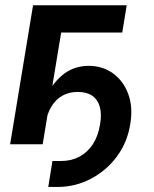

<svg xmlns="http://www.w3.org/2000/svg" viewBox="-20 -556 593 740"><path d="M166 164.6 182.1 64.5H215.3Q254.9 64.5 286.1 47.9Q317.4 31.2 337.9 -0.2Q358.4 -31.7 365.7 -76.7Q372.6 -116.7 364.5 -144.8Q356.4 -172.9 335 -187.3Q313.5 -201.7 279.3 -201.7Q246.6 -201.7 220.9 -187.5Q195.3 -173.3 178.5 -146Q161.6 -118.7 155.3 -79.6H126Q136.7 -141.6 162.1 -191.9Q187.5 -242.2 227.8 -272.2Q268.1 -302.2 322.3 -302.2Q375.5 -302.2 415.5 -273.2Q455.6 -244.1 474.4 -193.4Q493.2 -142.6 481.9 -76.7Q470.7 -6.8 430.2 47.6Q389.6 102.1 329.8 133.3Q270 164.6 201.2 164.6ZM468.3 -535.6 451.2 -430.7H215.8L144.5 0H19L107.4 -535.6Z"/></svg>

Font: Inter 20pt SemiBold
Style: Italic
Weight: 600
Italic angle: -9.3988°
Version: Version 4.001;git-66647c0bb